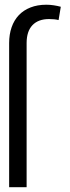

<svg xmlns="http://www.w3.org/2000/svg" viewBox="-20 -780 291 800"><path d="M18.1 0V-600.5Q18.1 -636.7 28.4 -666.4Q38.7 -696 58.4 -716.8Q78.1 -737.6 107.1 -748.9Q136 -760.3 172.9 -760.3Q187.9 -760.3 203.5 -758Q219.1 -755.7 233.3 -751.8L224.1 -696.4Q207.7 -700.6 184.3 -700.6Q139.6 -700.6 115.2 -675.1Q90.9 -649.5 90.9 -600.5V0Z"/></svg>

Font: Inter P Light
Style: Regular
Weight: 300
Designer: Rasmus Andersson
Foundry: rsms
Version: Version 3.018;git-588b23468